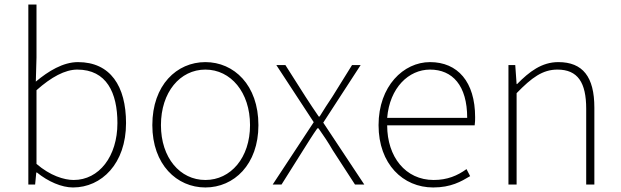

<svg xmlns="http://www.w3.org/2000/svg" viewBox="-20 -814 2738 847"><path d="M302 13C428 13 536 -92 536 -271C536 -434 467 -540 324 -540C258 -540 193 -500 138 -454L141 -560V-794H105V0H135L140 -53H143C192 -13 252 13 302 13ZM305 -20C263 -20 201 -39 141 -91V-416C206 -474 267 -507 321 -507C450 -507 498 -405 498 -271C498 -124 417 -20 305 -20Z M886 13C1012 13 1120 -88 1120 -262C1120 -439 1012 -540 886 -540C760 -540 652 -439 652 -262C652 -88 760 13 886 13ZM886 -20C774 -20 690 -118 690 -262C690 -407 774 -507 886 -507C998 -507 1083 -407 1083 -262C1083 -118 998 -20 886 -20Z M1183 0H1222L1317 -151C1338 -184 1358 -217 1380 -248H1385C1407 -217 1429 -184 1448 -151L1546 0H1587L1406 -273L1571 -527H1533L1446 -387C1426 -358 1409 -330 1390 -300H1386C1366 -330 1346 -358 1328 -387L1239 -527H1199L1364 -275Z M1891 13C1969 13 2014 -13 2054 -37L2038 -68C1998 -39 1953 -20 1893 -20C1769 -20 1688 -122 1688 -261H2074C2076 -275 2076 -286 2076 -297C2076 -453 1999 -540 1877 -540C1760 -540 1650 -434 1650 -262C1650 -90 1758 13 1891 13ZM1688 -294C1699 -427 1783 -507 1877 -507C1976 -507 2041 -437 2041 -294Z M2223 0H2259V-403C2326 -472 2374 -507 2439 -507C2529 -507 2566 -450 2566 -334V0H2602V-339C2602 -475 2551 -540 2443 -540C2370 -540 2315 -498 2261 -443H2259L2253 -527H2223Z"/></svg>

Font: Harano Aji Gothic TW ExtraLight
Style: Regular
Weight: 250
Foundry: Masamichi Hosoda
Version: HaranoAjiGothicTW-ExtraLight version 20230610;ttx 4.39.4